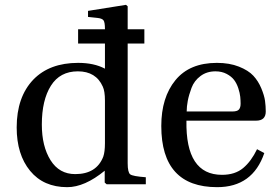

<svg xmlns="http://www.w3.org/2000/svg" viewBox="-20 -762 1152 794"><path d="M49 -235Q49 -361 118 -433Q185 -502 303 -502Q369 -502 414 -478V-582H303V-641H414V-642Q414 -670 408 -678Q402 -686 382 -688L344 -692V-717L501 -742L508 -736V-641H577V-582H508V-87Q508 -49 518.5 -41Q529 -33 583 -29V0H421L413 -7V-56Q330 12 258 12Q160 12 104.5 -55.5Q49 -123 49 -235ZM153 -247Q153 -157 189 -99.5Q225 -42 291 -42Q379 -42 407 -114Q414 -134 414 -170V-346Q414 -385 405 -404Q377 -467 302 -467Q228 -467 190.5 -407.5Q153 -348 153 -247Z M647 -241Q647 -359 705.5 -430.5Q764 -502 877 -502Q929 -502 968 -486.5Q1007 -471 1027.5 -449Q1048 -427 1060.5 -397Q1073 -367 1076 -345Q1079 -323 1079 -301Q1079 -263 1039 -263H751Q747 -39 898 -39Q952 -39 985.5 -67Q1019 -95 1043 -145L1073 -129Q1025 12 878 12Q647 12 647 -241ZM752 -301H941Q961 -301 968 -309Q975 -317 975 -333Q975 -347 973.5 -362Q972 -377 965.5 -397Q959 -417 948 -431.5Q937 -446 917 -456.5Q897 -467 871 -467Q835 -467 809 -447.5Q783 -428 772 -398.5Q761 -369 756.5 -345Q752 -321 752 -301Z"/></svg>

Font: Linguistics Pro
Style: Regular
Weight: 400
Designer: Stefan Peev, Context Ltd
Foundry: Stefan Peev, Context Ltd
Version: Version 001.000